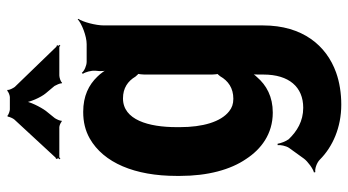

<svg xmlns="http://www.w3.org/2000/svg" viewBox="-246 -552 1006 555"><g transform="rotate(-90 257.5 -275.0)"><path d="M319 -31V-17C319 57 283 98 223 98C184 98 155 80 132 56C126 48 120 32 119 24H115C116 32 113 48 107 57L76 100C68 111 46 127 36 129L37 133C46 131 64 137 73 146C110 183 166 208 232 208C265 208 297 203 325 193C403 165 461 96 461 -18V-478C461 -502 471 -539 480 -552L479 -554C466 -542 430 -528 407 -528H356C345 -528 329 -535 324 -542L321 -539C326 -533 331 -514 330 -504V-502C328 -489 329 -471 333 -462L336 -464C333 -473 322 -488 313 -497C289 -522 257 -538 211 -538C182 -538 157 -532 134 -519C64 -479 26 -389 26 -268V-258C26 -178 44 -112 75 -67C103 -24 147 10 209 10C255 10 288 -8 312 -36C317 -41 323 -49 325 -55L322 -56C319 -51 319 -39 319 -31ZM319 -361V-166C319 -163 320 -149 321 -148L324 -151C322 -152 316 -145 314 -142C301 -119 280 -104 249 -104C234 -104 223 -108 213 -116C182 -140 167 -193 167 -258V-268C167 -349 188 -423 250 -423C280 -423 300 -409 313 -387C315 -385 322 -376 324 -377L322 -381C320 -380 319 -364 319 -361ZM400 -615 283 -736C280 -740 273 -753 275 -756L272 -758C270 -754 258 -750 254 -750H218C214 -750 202 -754 200 -757L197 -756C198 -753 192 -740 189 -737L79 -618C78 -617 77 -617 76 -617L75 -614C75 -613 77 -612 77 -611C77 -609 75 -607 74 -606L76 -604C77 -605 79 -607 81 -607H167C171 -607 181 -603 183 -600L186 -601C184 -604 191 -617 193 -620L214 -646C225 -661 242 -694 242 -710H238C238 -694 253 -660 265 -646L286 -621C288 -617 295 -604 293 -601L296 -599C297 -603 311 -607 316 -607H399C400 -607 401 -605 402 -604L405 -607C404 -608 402 -609 402 -610C402 -611 403 -611 404 -612L402 -615Z"/></g></svg>

Font: Asimov
Style: EdgeExtreme
Weight: 500
Designer: Google
Version: Version 2.000980: 2014